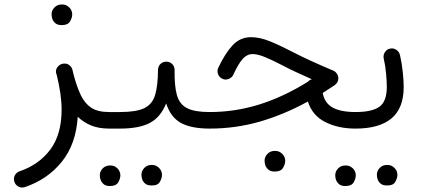

<svg xmlns="http://www.w3.org/2000/svg" viewBox="-20 -554 1866 849"><path d="M229 -228Q224.1 -242.2 232.9 -255.4Q241.7 -268.6 256.3 -272Q259.8 -272.9 263.2 -272.9Q263.7 -272.9 264.2 -272.9Q264.2 -272.9 264.2 -272.9Q277.8 -273.4 287.6 -265.1Q297.4 -256.8 300.3 -245.6Q303.2 -234.4 305.7 -223.1Q319.8 -169.9 337.4 -133.1Q355 -96.2 383.8 -77.4Q412.6 -58.6 461.9 -58.6H462.4Q478 -58.6 488.3 -48.1Q498.5 -37.6 498.5 -22Q498.5 -6.8 488.3 3.9Q478 14.6 462.4 14.6H461.9Q416.5 14.6 382.8 0.7Q349.1 -13.2 323.7 -37.6Q316.4 83 253.2 161.4Q189.9 239.7 89.8 273.4Q73.7 278.3 60.5 270.5Q47.4 262.7 43.5 249.5Q38.6 232.4 46.4 220Q54.2 207.5 66.4 203.6Q152.3 174.3 202.4 107.4Q252.4 40.5 252.4 -68.4Q252.4 -103.5 246.8 -142.1Q241.2 -180.7 231 -222.2Q230 -225.1 229 -228ZM208 -490.7Q208 -507.3 220.5 -520.8Q232.9 -534.2 253.4 -534.2Q267.6 -534.2 277.1 -528.3Q286.6 -522.5 292 -514.2Q299.3 -502.9 299.3 -490.2Q299.3 -476.1 289.8 -459.5Q280.3 -442.9 252.9 -442.9Q234.9 -442.9 225.1 -451.2Q215.3 -459.5 211.4 -470.2Q208 -482.4 208 -490.7Z M425.3 -22Q425.3 -37.6 436.3 -48.1Q447.3 -58.6 462.4 -58.6H511.2Q526.9 -58.6 537.6 -48.1Q548.3 -37.6 548.3 -22Q548.3 -6.8 537.6 3.9Q526.9 14.6 511.2 14.6H462.4Q447.3 14.6 436.3 3.9Q425.3 -6.8 425.3 -22Z M474.1 -22Q474.1 -37.6 485.1 -48.1Q496.1 -58.6 511.2 -58.6Q583 -58.6 618.4 -75.9Q653.8 -93.3 666 -134.3Q678.2 -175.3 678.7 -246.1Q679.7 -263.2 691.2 -272.7Q702.6 -282.2 717.8 -281.2Q733.4 -280.3 743.2 -268.8Q752.9 -257.3 752 -242.7Q751 -174.3 762.2 -133.8Q773.4 -93.3 806.9 -75.9Q840.3 -58.6 906.7 -58.6H907.2Q922.9 -58.6 933.1 -48.1Q943.4 -37.6 943.4 -22Q943.4 -6.8 933.1 3.9Q922.9 14.6 907.2 14.6H906.7Q825.7 14.6 780 -10.5Q734.4 -35.6 714.8 -96.7Q689.9 -35.2 642.3 -10.3Q594.7 14.6 511.2 14.6Q496.1 14.6 485.1 3.9Q474.1 -6.8 474.1 -22ZM605.5 218.8Q605.5 202.1 617.9 188.7Q630.4 175.3 650.4 175.3Q664.6 175.3 674.1 181.2Q683.6 187 689 195.3Q696.3 206.5 696.3 219.2Q696.3 233.4 687 250Q677.7 266.6 650.4 266.1Q631.8 266.1 622.3 258.1Q612.8 250 608.9 239.3Q605.5 229.5 605.5 218.8ZM421.4 220.7Q421.4 204.1 433.8 190.9Q446.3 177.7 466.8 177.7Q480.5 177.7 490 183.3Q499.5 189 505.4 197.8Q512.2 209.5 512.2 221.2Q512.2 235.8 502.9 252.2Q493.7 268.6 466.3 268.6Q447.8 268.6 438.2 260.3Q428.7 252 424.8 241.2Q421.4 232.4 421.4 220.7Z M1090.3 -389.6Q1129.4 -389.6 1175.5 -370.6Q1221.7 -351.6 1276.9 -322.8Q1311.5 -304.7 1355.5 -284.7Q1399.4 -264.6 1453.6 -241.7Q1463.4 -237.8 1469.7 -228Q1476.1 -218.3 1476.1 -208Q1476.1 -188.5 1459 -176.8Q1432.6 -159.2 1407.2 -143.1Q1414.6 -99.1 1450.2 -78.9Q1485.8 -58.6 1551.8 -58.6H1552.2Q1567.9 -58.6 1578.1 -48.1Q1588.4 -37.6 1588.4 -22Q1588.4 -6.8 1578.1 3.9Q1567.9 14.6 1552.2 14.6H1551.8Q1475.6 14.6 1418.5 -14.2Q1361.3 -43 1341.3 -105Q1236.3 -47.4 1129.4 -16.4Q1022.5 14.6 907.2 14.6Q892.1 14.6 881.1 3.7Q870.1 -7.3 870.1 -22Q870.1 -36.6 880.9 -47.6Q891.6 -58.6 907.2 -58.6Q1020 -58.6 1126.7 -92Q1233.4 -125.5 1341.3 -192.4Q1348.1 -200.2 1357.9 -203.1L1358.9 -203.6Q1321.8 -220.2 1289.8 -234.9Q1257.8 -249.5 1230.5 -264.2Q1184.6 -288.1 1152.1 -301.5Q1119.6 -314.9 1096.7 -314.9Q1072.3 -314.9 1053.2 -293.7Q1034.2 -272.5 1011.7 -223.6Q1006.8 -211.4 990.7 -204.8Q974.6 -198.2 959 -208Q948.2 -214.8 943.6 -227.8Q939 -240.7 945.3 -254.4Q974.6 -316.9 1008.1 -353.3Q1041.5 -389.6 1090.3 -389.6ZM1149.9 156.7Q1149.9 140.1 1162.4 126.7Q1174.8 113.3 1195.3 113.3Q1209.5 113.3 1219 119.1Q1228.5 125 1233.9 133.3Q1241.2 144.5 1241.2 157.2Q1241.2 171.4 1231.7 188Q1222.2 204.6 1194.8 204.6Q1176.8 204.6 1167 196.3Q1157.2 188 1153.3 177.2Q1149.9 165 1149.9 156.7Z M1515.6 -22Q1515.6 -37.6 1526.4 -48.1Q1537.1 -58.6 1552.2 -58.6Q1625 -58.6 1657.7 -82Q1690.4 -105.5 1690.4 -169.9Q1690.4 -191.4 1687.3 -228Q1684.1 -264.6 1676.3 -297.4Q1674.3 -312.5 1683.1 -325Q1691.9 -337.4 1707 -339.4Q1721.7 -341.8 1733.9 -332.8Q1746.1 -323.7 1749 -309.1Q1757.3 -272.5 1761.2 -233.9Q1765.1 -195.3 1765.1 -169.4Q1765.1 -75.7 1711.2 -30.5Q1657.2 14.6 1552.2 14.6Q1537.1 14.6 1526.4 3.9Q1515.6 -6.8 1515.6 -22ZM1646.5 218.8Q1646.5 202.1 1658.9 188.7Q1671.4 175.3 1691.4 175.3Q1705.6 175.3 1715.1 181.2Q1724.6 187 1730 195.3Q1737.3 206.5 1737.3 219.2Q1737.3 233.4 1728 250Q1718.8 266.6 1691.4 266.1Q1672.9 266.1 1663.3 258.1Q1653.8 250 1649.9 239.3Q1646.5 229.5 1646.5 218.8ZM1462.4 220.7Q1462.4 204.1 1474.9 190.9Q1487.3 177.7 1507.8 177.7Q1521.5 177.7 1531 183.3Q1540.5 189 1546.4 197.8Q1553.2 209.5 1553.2 221.2Q1553.2 235.8 1543.9 252.2Q1534.7 268.6 1507.3 268.6Q1488.8 268.6 1479.2 260.3Q1469.7 252 1465.8 241.2Q1462.4 232.4 1462.4 220.7Z"/></svg>

Font: Mikhak Regular
Style: Regular
Weight: 400
Designer: Amin Abedi
Version: Version 3.3